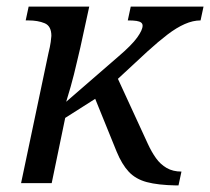

<svg xmlns="http://www.w3.org/2000/svg" viewBox="-20 -556 638 583"><path d="M514 7Q460 6 426 -3Q392 -12 371 -34.5Q350 -57 334 -96L252 -298L307 -280L178 -198L137 0H44L127 -394Q132 -414 134 -428.5Q136 -443 136 -447Q136 -477 115.5 -485.5Q95 -494 66 -494H58L67 -536H251L224 -412Q218 -387 213.5 -367.5Q209 -348 204.5 -330Q200 -312 194.5 -292.5Q189 -273 181 -247L339 -384Q380 -419 396.5 -442Q413 -465 413 -478Q413 -484 408.5 -487.5Q404 -491 394.5 -492.5Q385 -494 368 -494L377 -536H598L589 -494Q566 -494 541 -483Q516 -472 488.5 -451Q461 -430 428 -400L305 -286L319 -358L429 -119Q440 -95 453.5 -76Q467 -57 486 -46Q505 -35 531 -35L522 7Z"/></svg>

Font: Noto Serif
Style: Italic
Weight: 400
Italic angle: -12°
Designer: Monotype Design Team
Foundry: Monotype Imaging Inc.
Version: Version 2.013